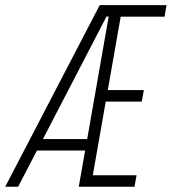

<svg xmlns="http://www.w3.org/2000/svg" viewBox="-35 -713 656 733"><path d="M265.6 0 290 -138.2H106L34.2 0H-15.1L345.7 -693.4H600.6L593.3 -649.4H425.8L376.5 -369.1H514.2L506.3 -325.2H368.7L319.3 -43.9H486.3L478.5 0ZM128.9 -182.1H297.9L379.9 -649.9H371.6Z"/></svg>

Font: CaskaydiaCove NFP ExtraLight
Style: Italic
Weight: 200
Italic angle: -10°
Designer: Aaron Bell
Foundry: Saja Typeworks
Version: Version 2111.001; VTT 6.35;Nerd Fonts 3.1.1